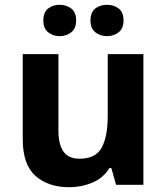

<svg xmlns="http://www.w3.org/2000/svg" viewBox="-20 -772 697 802"><path d="M579 -546V0H465L445 -70H437Q411 -28 365.5 -9Q320 10 269 10Q181 10 128 -37.5Q75 -85 75 -190V-546H224V-227Q224 -169 245 -139Q266 -109 312 -109Q380 -109 405 -155.5Q430 -202 430 -289V-546ZM161 -686Q161 -721 181 -736.5Q201 -752 228.9 -752Q256.8 -752 277.4 -736.6Q298 -721.2 298 -686.4Q298 -653 277.4 -637Q256.8 -621 228.9 -621Q201 -621 181 -637.2Q161 -653.5 161 -686ZM358 -686Q358 -721 378.1 -736.5Q398.3 -752 426.6 -752Q455 -752 475.5 -736.6Q496 -721.2 496 -686.4Q496 -653 475.4 -637Q454.9 -621 427 -621Q398.5 -621 378.2 -637.2Q358 -653.5 358 -686Z"/></svg>

Font: Noto Sans Tangsa
Style: Regular
Weight: 400
Designer: David Williams
Foundry: Google LLC
Version: Version 1.504